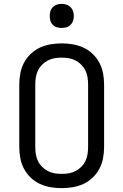

<svg xmlns="http://www.w3.org/2000/svg" viewBox="-20 -968 640 996"><path d="M300 8Q271 8 242 3Q213 -2 187 -14Q161 -26 139.5 -46.5Q118 -67 104.5 -92.5Q91 -118 85.5 -147Q80 -176 80 -205V-530Q80 -559 85.5 -588Q91 -617 104.5 -642.5Q118 -668 139.5 -688.5Q161 -709 187 -721Q213 -733 242 -738Q271 -743 300 -743Q329 -743 358 -738Q387 -733 413 -721Q439 -709 460.5 -688.5Q482 -668 495.5 -642.5Q509 -617 514.5 -588Q520 -559 520 -530V-205Q520 -176 514.5 -147Q509 -118 495.5 -92.5Q482 -67 460.5 -46.5Q439 -26 413 -14Q387 -2 358 3Q329 8 300 8ZM300 -66Q319 -66 337 -69Q355 -72 371.5 -80.5Q388 -89 401.5 -102.5Q415 -116 423 -132.5Q431 -149 434 -167.5Q437 -186 437 -205V-530Q437 -549 434 -567.5Q431 -586 423 -602.5Q415 -619 401.5 -632.5Q388 -646 371.5 -654.5Q355 -663 337 -666Q319 -669 300 -669Q281 -669 263 -666Q245 -663 228.5 -654.5Q212 -646 198.5 -632.5Q185 -619 177 -602.5Q169 -586 166 -567.5Q163 -549 163 -530V-205Q163 -186 166 -167.5Q169 -149 177 -132.5Q185 -116 198.5 -102.5Q212 -89 228.5 -80.5Q245 -72 263 -69Q281 -66 300 -66ZM300 -823Q287 -823 275 -826.5Q263 -830 254 -839Q245 -848 241.5 -860Q238 -872 238 -885Q238 -898 241.5 -910Q245 -922 254 -931Q263 -940 275 -944Q287 -948 300 -948Q313 -948 325 -944Q337 -940 346 -931Q355 -922 359 -910Q363 -898 363 -885Q363 -872 359 -860Q355 -848 346 -839Q337 -830 325 -826.5Q313 -823 300 -823Z"/></svg>

Font: R Plex Mono
Style: Regular
Weight: 400
Monospace: yes
Designer: Belleve Invis
Foundry: Belleve Invis
Version: Version 31.8.0